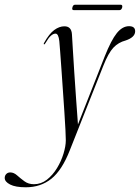

<svg xmlns="http://www.w3.org/2000/svg" viewBox="-154 -548 593 814"><path d="M290 -309Q317.5 -378 341.2 -407.5Q365 -437 393 -437Q419 -437 419 -415.5Q419 -390 379 -376.5Q348 -368.5 326.8 -346Q305.5 -323.5 284 -269L142 89Q109 173.5 63.8 209.8Q18.5 246 -44.5 246Q-88.5 246 -111.2 234.2Q-134 222.5 -134 206.5Q-134 196.5 -127.5 189.8Q-121 183 -110.5 183Q-95.5 183 -81.5 195.5Q-67.5 208 -50.5 220.5Q-33.5 233 -10 233Q20 233 44.8 213.8Q69.5 194.5 87.5 165Q105.5 135.5 115.2 103.5Q125 71.5 125 46.5Q125 35 123.5 3.2Q122 -28.5 119 -72Q116 -115.5 112.8 -163Q109.5 -210.5 106.5 -254.2Q103.5 -298 101 -330Q98.5 -362 97.5 -373.5Q94 -405.5 81.5 -405.5Q72 -405.5 61.8 -396.5Q51.5 -387.5 38.5 -365Q35.5 -359.5 33 -360Q29.5 -361 33 -366.5Q54.5 -405 76 -420.8Q97.5 -436.5 119 -436.5Q149 -436.5 151 -402.5Q152 -387.5 154.5 -344Q157 -300.5 160.8 -242.8Q164.5 -185 168.8 -126Q173 -67 176.5 -20.5ZM153 -516.5Q155.5 -528 164.5 -528H357.5Q366.5 -528 364 -516.5Q361 -505 352 -505H159Q149.5 -505 153 -516.5Z"/></svg>

Font: Fraunces 144pt S000 Light
Style: Italic
Weight: 300
Italic angle: -16°
Version: Version 1.000; ttfautohint (v1.8.3)